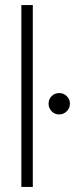

<svg xmlns="http://www.w3.org/2000/svg" viewBox="-20 -735 324 755"><path d="M64 0V-715H109V0ZM213 -285Q195 -285 183 -297.5Q171 -310 171 -327Q171 -345 183 -357Q195 -369 213 -369Q230 -369 242.5 -357Q255 -345 255 -327Q255 -310 242.5 -297.5Q230 -285 213 -285Z"/></svg>

Font: DM Sans 28pt ExtraLight
Style: Regular
Weight: 250
Version: Version 4.004;gftools[0.9.30]